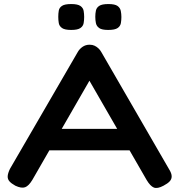

<svg xmlns="http://www.w3.org/2000/svg" viewBox="-20 -913 899 949"><path d="M816 -76Q828 -57 828.5 -42.5Q829 -28 819 -17Q809 -6 788 5Q758 21 740.5 14Q723 7 705 -23L422 -514L140 -24Q122 6 104 12.5Q86 19 56 5Q36 -6 26.5 -17Q17 -28 18 -42.5Q19 -57 29 -78L365 -657Q373 -671 388 -681.5Q403 -692 423 -692Q437 -692 447.5 -687Q458 -682 466.5 -674Q475 -666 480 -657ZM191 -170 240 -276H599L648 -170ZM515 -765Q483 -765 470 -774.5Q457 -784 454 -799Q451 -814 451 -830Q451 -846 454 -860.5Q457 -875 470.5 -884Q484 -893 516 -893Q548 -893 561 -883.5Q574 -874 577 -859Q580 -844 580 -829Q580 -814 577.5 -799Q575 -784 561.5 -774.5Q548 -765 515 -765ZM332 -765Q300 -765 286.5 -774.5Q273 -784 270.5 -799Q268 -814 268 -830Q268 -846 270.5 -860.5Q273 -875 286.5 -884Q300 -893 332 -893Q364 -893 377.5 -883.5Q391 -874 393.5 -859Q396 -844 396 -829Q396 -814 393.5 -799Q391 -784 377.5 -774.5Q364 -765 332 -765Z"/></svg>

Font: Fredoka SemiExpanded Medium
Style: Regular
Weight: 500
Width: 6
Designer: Ben Nathan
Foundry: Milena B. Brandão, Ben Nathan
Version: Version 2.001